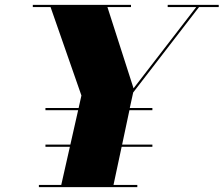

<svg xmlns="http://www.w3.org/2000/svg" viewBox="-20 -770 920 790"><path d="M140 -9V0H545V-9H447L480.5 -166H607V-175H482.5L512.5 -316.5H607V-325.5H514L528 -389.5L799 -741H880V-750H670V-741H787.5L529.5 -406.5L422 -741H519V-750H115V-741H188L315 -377L303.5 -325.5H167V-316.5H301.5L269.5 -175H167V-166H267.5L232 -9Z"/></svg>

Font: Bodoni* 24pt Fatface
Style: Italic
Weight: 900
Italic angle: -13°
Version: Version 2.3